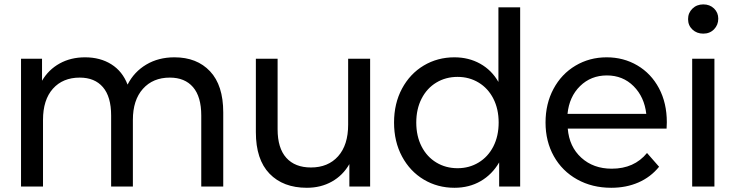

<svg xmlns="http://www.w3.org/2000/svg" viewBox="-20 -858 3390 883"><path d="M1006.7 -341.1V0H905.6V-326.7Q905.6 -413.3 867.8 -457.2Q830 -501.1 761.1 -501.1Q683.3 -501.1 637.2 -449.4Q591.1 -397.8 591.1 -306.7V0H491.1V-326.7Q491.1 -413.3 453.3 -457.2Q415.6 -501.1 346.7 -501.1Q268.9 -501.1 223.3 -450Q177.8 -398.9 177.8 -306.7V0H76.7V-587.8H173.3V-486.7Q203.3 -537.8 254.4 -566.1Q305.6 -594.4 371.1 -594.4Q441.1 -594.4 492.2 -562.2Q543.3 -530 566.7 -468.9Q596.7 -527.8 652.8 -561.1Q708.9 -594.4 782.2 -594.4Q885.6 -594.4 946.1 -530Q1006.7 -465.6 1006.7 -341.1Z M1682.2 0H1586.7V-103.3Q1556.7 -51.1 1506.1 -22.8Q1455.6 5.6 1391.1 5.6Q1282.2 5.6 1219.4 -59.4Q1156.7 -124.4 1156.7 -250V-587.8H1256.7V-263.3Q1256.7 -176.7 1296.7 -132.2Q1336.7 -87.8 1410 -87.8Q1488.9 -87.8 1535 -139.4Q1581.1 -191.1 1581.1 -284.4V-587.8H1682.2Z M2372.2 0H2275.6V-111.1Q2243.3 -55.6 2190.6 -25Q2137.8 5.6 2070 5.6Q1992.2 5.6 1928.9 -32.2Q1865.6 -70 1828.9 -138.3Q1792.2 -206.7 1792.2 -294.4Q1792.2 -382.2 1828.9 -450.6Q1865.6 -518.9 1928.9 -556.7Q1992.2 -594.4 2070 -594.4Q2135.6 -594.4 2188.3 -565Q2241.1 -535.6 2272.2 -481.1V-824.4H2372.2ZM2273.3 -294.4Q2273.3 -356.7 2248.9 -404.4Q2224.4 -452.2 2181.1 -478.3Q2137.8 -504.4 2084.4 -504.4Q2030 -504.4 1986.7 -478.3Q1943.3 -452.2 1918.9 -404.4Q1894.4 -356.7 1894.4 -294.4Q1894.4 -232.2 1918.9 -184.4Q1943.3 -136.7 1986.7 -110.6Q2030 -84.4 2084.4 -84.4Q2137.8 -84.4 2181.1 -110.6Q2224.4 -136.7 2248.9 -184.4Q2273.3 -232.2 2273.3 -294.4Z M3045.6 -266.7H2591.1Q2597.8 -183.3 2653.3 -132.8Q2708.9 -82.2 2793.3 -82.2Q2896.7 -82.2 2955.6 -154.4L3011.1 -91.1Q2972.2 -43.3 2916.1 -18.9Q2860 5.6 2791.1 5.6Q2703.3 5.6 2634.4 -32.8Q2565.6 -71.1 2527.2 -139.4Q2488.9 -207.8 2488.9 -294.4Q2488.9 -381.1 2525.6 -449.4Q2562.2 -517.8 2626.7 -556.1Q2691.1 -594.4 2770 -594.4Q2847.8 -594.4 2911.1 -557.2Q2974.4 -520 3010.6 -452.2Q3046.7 -384.4 3046.7 -295.6ZM2590 -334.4H2952.2Q2943.3 -412.2 2893.9 -461.7Q2844.4 -511.1 2771.1 -511.1Q2697.8 -511.1 2647.8 -462.2Q2597.8 -413.3 2590 -334.4Z M3144.4 -770Q3144.4 -798.9 3164.4 -818.3Q3184.4 -837.8 3214.4 -837.8Q3244.4 -837.8 3263.9 -818.9Q3283.3 -800 3283.3 -772.2Q3283.3 -743.3 3263.9 -723.3Q3244.4 -703.3 3214.4 -703.3Q3184.4 -703.3 3164.4 -722.2Q3144.4 -741.1 3144.4 -770ZM3265.6 -587.8V0H3163.3V-587.8Z"/></svg>

Font: Paperlogy 5 Medium
Style: Regular
Weight: 500
Designer: redesigned by Lee Juim, glyphs from Gmarket Sans & Montserrat
Foundry: PT&
Version: Version 1.001